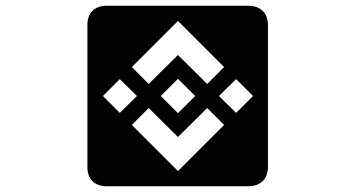

<svg xmlns="http://www.w3.org/2000/svg" viewBox="-20 -635 1240 670"><path d="M458 -300 398 -241 339 -300 398 -359ZM762 -199 601 -38 440 -199 499 -258 601 -157 703 -258ZM541 -300 601 -360 661 -300 601 -240ZM703 -342 601 -443 499 -342 440 -401 601 -562 762 -401ZM863 -300 804 -241 744 -300 804 -359ZM915 -548C915 -590 889 -615 845 -615H353C310 -615 285 -590 285 -548V-52C285 -10 310 15 353 15H845C889 15 915 -10 915 -52Z"/></svg>

Font: CryptoKit 1.4
Style: Regular
Weight: 400
Monospace: yes
Designer: Oceane Juvin
Foundry: http://www.head-geneve.ch
Version: Version 1.000